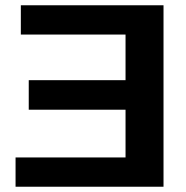

<svg xmlns="http://www.w3.org/2000/svg" viewBox="-20 -708 707 728"><path d="M600 0H39V-111H456V-292H89V-404H456V-577H59V-688H600Z"/></svg>

Font: Libra Sans
Style: Bold
Weight: 700
Foundry: Context Ltd
Version: Version 1.000